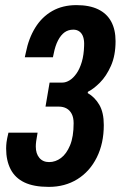

<svg xmlns="http://www.w3.org/2000/svg" viewBox="-20 -719 472 751"><path d="M171 12Q112 12 75.5 -5.5Q39 -23 21.5 -57Q4 -91 4 -138Q4 -150 5.5 -162.5Q7 -175 13 -200H127Q123 -178 121.5 -166.5Q120 -155 120 -146Q120 -118 134 -101.5Q148 -85 172 -85Q197 -85 218.5 -101Q240 -117 254 -150.5Q268 -184 268 -237Q268 -259 260.5 -273.5Q253 -288 240 -295Q227 -302 210 -302H158L174 -396H224Q238 -396 252.5 -405Q267 -414 279.5 -432Q292 -450 300 -477Q308 -504 309 -540Q310 -560 305.5 -574Q301 -588 291 -595.5Q281 -603 267 -603Q247 -603 232.5 -592.5Q218 -582 207 -561Q196 -540 190 -509L187 -495H77L81 -513Q92 -569 118 -611Q144 -653 184.5 -676Q225 -699 279 -699Q330 -699 364 -682.5Q398 -666 415 -634.5Q432 -603 432 -558Q432 -502 414 -461.5Q396 -421 371 -396Q346 -371 324 -360L323 -355Q351 -339 368.5 -309Q386 -279 386 -230Q386 -158 358.5 -103Q331 -48 282.5 -18Q234 12 171 12Z"/></svg>

Font: Archivo ExtraCondensed
Style: Bold Italic
Weight: 700
Width: 2
Italic angle: -10°
Designer: Hector Gatti
Foundry: Omnibus-Type
Version: Version 2.001